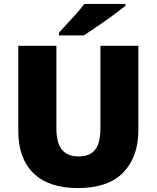

<svg xmlns="http://www.w3.org/2000/svg" viewBox="-20 -947 797 977"><path d="M684 -284Q684 -149 607.5 -69.5Q531 10 376 10Q228 10 150.5 -65.5Q73 -141 73 -280V-714H267V-295Q267 -219 295.5 -185Q324 -151 379 -151Q438 -151 464.5 -185.5Q491 -220 491 -296V-714H684ZM618 -917Q600 -903 573 -882.5Q546 -862 515 -840.5Q484 -819 455.5 -799.5Q427 -780 407 -767H280V-781Q297 -800 321 -825.5Q345 -851 369 -878Q393 -905 409 -927H618Z"/></svg>

Font: Noto Sans Meetei Mayek Black
Style: Regular
Weight: 900
Designer: Monotype Design Team and Neelakash Kshetrimayum
Foundry: Monotype Imaging Inc.
Version: Version 2.002; ttfautohint (v1.8.4.7-5d5b)